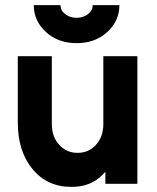

<svg xmlns="http://www.w3.org/2000/svg" viewBox="-20 -720 616 752"><path d="M112.3 -700Q112.3 -638 160.3 -594.3Q207.2 -551 280.3 -551Q352.3 -551 400 -594.3Q447.7 -638.3 447.7 -700H343Q343 -678.7 324.9 -664.9Q306.1 -650.3 280 -650.3Q254 -650.3 235.1 -664.9Q217 -678.7 217 -700ZM49.7 -500V-240Q49.7 -127.7 107 -58.3Q164 12 260.3 12Q334 12 379.3 -33.3Q382.7 -36.3 386 -39.8Q389.3 -43.3 392.7 -47.3V0H518V-500H384.7V-234.7Q384.7 -183.9 355.7 -152.7Q327 -121.3 284.2 -121.3Q240.7 -121.3 212 -152.7Q183 -183.9 183 -234.7V-500Z"/></svg>

Font: Unageo Variable
Style: Regular
Weight: 300
Designer: Richard Sepsi
Foundry: Richard Sepsi
Version: Version 2.200